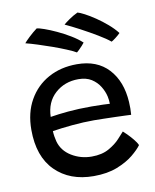

<svg xmlns="http://www.w3.org/2000/svg" viewBox="-85 -835 723 896"><g transform="rotate(-10 276.0 -387.5)"><path d="M519.5 -111.5Q506 -92.5 475.8 -67.5Q445.5 -42.5 398.5 -24Q351.5 -5.5 287 -5.5Q174 -5.5 105.5 -73.5Q37 -141.5 37 -268.5Q37 -349.5 70.8 -409Q104.5 -468.5 163.5 -501Q222.5 -533.5 299 -533.5Q394.5 -533.5 448.5 -475Q502.5 -416.5 508.5 -318Q510.5 -286.5 508 -257Q501.5 -257.5 481.2 -258.2Q461 -259 434 -259.8Q407 -260.5 379.8 -261.2Q352.5 -262 333 -262Q282.5 -262 229.2 -257Q176 -252 135 -245.5Q135.5 -232.5 137.5 -220Q139.5 -207.5 142.5 -196Q155 -150 198.2 -123.5Q241.5 -97 293.5 -97Q342.5 -97 375.5 -115.8Q408.5 -134.5 428 -156.2Q447.5 -178 456 -187Q460.5 -183.5 473.5 -170.5Q486.5 -157.5 500.2 -141Q514 -124.5 519.5 -111.5ZM136.5 -312.5Q172.5 -318.5 221.2 -323Q270 -327.5 332 -327.5Q364.5 -327.5 387 -326.5Q409.5 -325.5 419 -325Q419 -341.5 415 -360Q409.5 -384.5 395 -408.2Q380.5 -432 355.8 -447.8Q331 -463.5 293.5 -463.5Q228.5 -463.5 183.5 -423Q138.5 -382.5 136.5 -312.5ZM344 -770.5Q354.5 -768 376.5 -756.5Q398.5 -745 425.2 -727Q452 -709 477.5 -687Q503 -665 520.5 -642.5Q511.5 -633 497 -622Q482.5 -611 477.5 -609Q458 -625.5 421.2 -647.5Q384.5 -669.5 344.5 -690.8Q304.5 -712 275 -725.5Q282.5 -732.5 302.5 -746.5Q322.5 -760.5 344 -770.5ZM143.5 -730.5Q154 -730 179 -721.2Q204 -712.5 235.2 -698Q266.5 -683.5 296.8 -665.2Q327 -647 348 -627.5Q344.5 -622.5 336.5 -613.8Q328.5 -605 320.5 -597.2Q312.5 -589.5 309.5 -587.5Q293 -597 264.2 -609Q235.5 -621 201.8 -633Q168 -645 135.8 -655.2Q103.5 -665.5 79.5 -671.5Q86 -680 105 -698Q124 -716 143.5 -730.5Z"/></g></svg>

Font: Grandstander
Style: Regular
Weight: 400
Designer: Tyler Finck
Foundry: Etcetera Type Co
Version: Version 1.200; ttfautohint (v1.8.3)